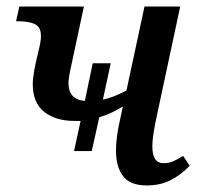

<svg xmlns="http://www.w3.org/2000/svg" viewBox="-20 -556 616 586"><path d="M206 -95 226 -187Q216 -187 206 -187Q150 -187 115 -214.5Q80 -242 80 -299Q80 -316 84.5 -341Q89 -366 97 -398Q101 -414 103 -425.5Q105 -437 105 -446Q105 -474 86 -482.5Q67 -491 39 -491H29L39 -536H236L198 -358Q194 -341 191.5 -326Q189 -311 189 -303Q189 -252 239 -248L263 -363H318L294 -252Q328 -259 366 -280L421 -536H530L459 -204Q453 -177 449 -152.5Q445 -128 445 -108Q445 -85 453 -71.5Q461 -58 480 -58Q495 -58 508 -63.5Q521 -69 539 -80L559 -50Q532 -22 500.5 -6Q469 10 428 10Q377 10 355.5 -18.5Q334 -47 334 -96Q334 -116 337 -139.5Q340 -163 346 -189L355 -231Q339 -221 321 -212.5Q303 -204 283 -198L260 -95Z"/></svg>

Font: Noto Serif Medium
Style: Italic
Weight: 500
Italic angle: -12°
Designer: Monotype Design Team
Foundry: Monotype Imaging Inc.
Version: Version 2.014; ttfautohint (v1.8.4.7-5d5b)